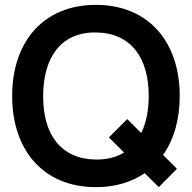

<svg xmlns="http://www.w3.org/2000/svg" viewBox="-20 -755 790 790"><path d="M719.5 -360C719.5 -583.5 590.5 -735 374.5 -735C159 -735 30 -583.5 30 -360C30 -136.5 159 15 374.5 15C454 15 521.5 -5.5 575.5 -42.5L633.5 15L708 -60.5L651 -117.5C695.5 -180.5 719.5 -263.5 719.5 -360ZM374.5 -98.5C229.5 -100.5 157 -202.5 157.5 -360C158 -517.5 229.5 -623 374.5 -621.5C519.5 -619.5 592 -517.5 592 -360C592 -301 581.5 -249 561 -207.5L503.5 -265L428 -189.5L490.5 -127.5C459 -108.5 420.5 -98 374.5 -98.5Z"/></svg>

Font: Hauora
Style: Bold
Weight: 700
Designer: Wayne Shih
Foundry: WCYS
Version: Version 1.001;hotconv 1.0.109;makeotfexe 2.5.65596